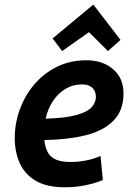

<svg xmlns="http://www.w3.org/2000/svg" viewBox="-20 -799 571 833"><path d="M262 13.5Q182 13.5 134.2 -15.1Q86.5 -43.8 65.2 -92.1Q44 -140.5 44 -199.8Q44 -264 65.9 -324.1Q87.8 -384.2 128.5 -432.4Q169.2 -480.5 226.6 -509Q284 -537.5 355 -537.5Q425 -537.5 470.4 -499.1Q515.8 -460.8 515.8 -393Q515.8 -319 471.8 -274.9Q427.8 -230.8 350.1 -211.8Q272.5 -192.8 172.8 -191.5Q172.8 -190.5 172.8 -189.4Q172.8 -188.2 172.8 -187.2Q177 -156 188.6 -135.9Q200.2 -115.8 224.4 -106Q248.5 -96.2 286.8 -96.2Q319.5 -96.2 353.1 -102.8Q386.8 -109.2 416.2 -122.2L426.2 -18Q397 -5.2 354 4.1Q311 13.5 262 13.5ZM178 -284Q268 -287 314.9 -300.9Q361.8 -314.8 378.9 -335.1Q396 -355.5 396 -378Q396 -404.8 379.9 -418.8Q363.8 -432.8 335 -432.8Q296.8 -432.8 264.5 -413.6Q232.2 -394.5 209.9 -360.9Q187.5 -327.2 178 -284ZM249.8 -577.5 208.2 -632.2 385 -779.2 502.8 -626 448.5 -577.5 366 -659.5Z"/></svg>

Font: Ubuntu Sans
Style: Italic
Weight: 400
Italic angle: -13.5°
Designer: Dalton Maag Ltd
Foundry: Dalton Maag Ltd
Version: Version 1.006